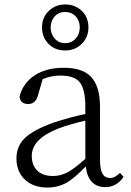

<svg xmlns="http://www.w3.org/2000/svg" viewBox="-20 -830 589 864"><path d="M193 14C226 14 255 6 282 -9C304 -22 332 -46 366 -81C373 -19 403 12 454 12C487 12 515 -3 536 -34L520 -52C505 -37 490 -29 476 -29C461 -29 449 -35 442 -47C434 -60 430 -81 430 -112V-350C430 -412 416 -457 389 -485C363 -512 322 -525 266 -525C162 -525 89 -477 68 -396C70 -373 83 -362 107 -362C130 -362 144 -375 151 -402L172 -474C199 -485 226 -490 251 -490C292 -490 320 -481 337 -462C355 -441 364 -404 364 -350V-317C312 -306 266 -293 226 -280C163 -258 118 -234 91 -208C66 -183 54 -153 54 -117C54 -76 68 -43 95 -19C120 3 153 14 193 14ZM219 -38C190 -38 167 -45 150 -60C132 -76 123 -99 123 -128C123 -179 162 -220 241 -251C278 -265 319 -277 364 -287V-115C331 -86 305 -66 285 -55C264 -44 242 -38 219 -38ZM201 -630C220 -612 244 -603 273 -603C302 -603 326 -612 346 -631C367 -650 378 -676 378 -707C378 -738 367 -764 346 -783C326 -801 302 -810 273 -810C245 -810 221 -801 201 -782C180 -763 169 -738 169 -707C169 -676 180 -650 201 -630ZM273 -636C253 -636 237 -643 225 -658C214 -671 208 -688 208 -707C208 -726 214 -742 225 -755C237 -769 253 -776 273 -776C293 -776 309 -769 322 -755C333 -742 339 -726 339 -707C339 -688 333 -671 322 -658C309 -643 293 -636 273 -636Z"/></svg>

Font: AllPunType Light
Style: Regular
Weight: 300
Version: 1.0